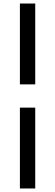

<svg xmlns="http://www.w3.org/2000/svg" viewBox="-20 -845 312 1090"><path d="M93 -366V-825H180V-366ZM93 225V-234H180V225Z"/></svg>

Font: Overpass
Style: Regular
Weight: 400
Designer: Delve Withrington, Dave Bailey, Thomas Jockin
Foundry: Delve Fonts LLC
Version: Version 4.000